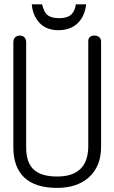

<svg xmlns="http://www.w3.org/2000/svg" viewBox="-20 -870 540 906"><path d="M43 -670.9V-174.8Q43 -82 93.8 -33.2Q145.5 16.6 249 16.6Q343.8 16.6 399.4 -33.2Q457 -85 457 -176.8V-673.8Q457 -687.5 447.3 -695.3Q438.5 -702.1 426.8 -702.1Q414.1 -703.1 405.3 -696.3Q396.5 -689.5 396.5 -675.8V-181.6Q396.5 -103.5 354.5 -68.4Q318.4 -37.1 250 -37.1Q179.7 -37.1 144.5 -65.4Q103.5 -97.7 103.5 -173.8V-670.9Q103.5 -686.5 93.8 -695.3Q85 -702.1 73.2 -702.1Q60.5 -702.1 51.8 -694.3Q43 -685.5 43 -670.9ZM337.9 -849.6Q333 -817.4 317.4 -802.7Q298.8 -784.2 260.7 -784.2Q220.7 -784.2 203.1 -799.8Q187.5 -812.5 178.7 -849.6H129.9Q132.8 -807.6 155.3 -775.4Q189.5 -727.5 254.9 -727.5Q314.5 -727.5 348.6 -762.7Q379.9 -793.9 386.7 -849.6Z"/></svg>

Font: GulimChe
Style: Regular
Weight: 400
Monospace: yes
Version: Version 2.21